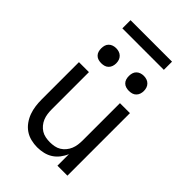

<svg xmlns="http://www.w3.org/2000/svg" viewBox="-265 -1015 1129 1129"><g transform="rotate(45 300.0 -450.5)"><path d="M268 8Q242 8 215.5 1.5Q189 -5 167 -20Q145 -35 129 -57.5Q113 -80 104 -105Q95 -130 91.5 -156.5Q88 -183 88 -210V-520H171V-210Q171 -192 173.5 -173.5Q176 -155 183 -138Q190 -121 202 -106.5Q214 -92 229.5 -82.5Q245 -73 263.5 -69.5Q282 -66 300 -66Q318 -66 336.5 -69.5Q355 -73 370.5 -82.5Q386 -92 398 -106.5Q410 -121 417 -138Q424 -155 426.5 -173.5Q429 -192 429 -210V-520H512V0H429V-96Q419 -72 403 -51.5Q387 -31 366 -17.5Q345 -4 319.5 2Q294 8 268 8ZM415 -608Q402 -608 390 -611.5Q378 -615 369 -624Q360 -633 356.5 -645Q353 -657 353 -670Q353 -683 356.5 -695Q360 -707 369 -716Q378 -725 390 -729Q402 -733 415 -733Q428 -733 440 -729Q452 -725 461 -716Q470 -707 474 -695Q478 -683 478 -670Q478 -657 474 -645Q470 -633 461 -624Q452 -615 440 -611.5Q428 -608 415 -608ZM185 -608Q172 -608 160 -611.5Q148 -615 139 -624Q130 -633 126.5 -645Q123 -657 123 -670Q123 -683 126.5 -695Q130 -707 139 -716Q148 -725 160 -729Q172 -733 185 -733Q198 -733 210 -729Q222 -725 231 -716Q240 -707 244 -695Q248 -683 248 -670Q248 -657 244 -645Q240 -633 231 -624Q222 -615 210 -611.5Q198 -608 185 -608ZM473 -841H128V-909H473Z"/></g></svg>

Font: Iosevka Aile
Style: Regular
Weight: 400
Designer: Belleve Invis
Foundry: Belleve Invis
Version: Version 28.0.1; ttfautohint (v1.8.4)